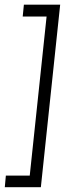

<svg xmlns="http://www.w3.org/2000/svg" viewBox="-32 -719 282 820"><path d="M-11.5 80.5 -7 31H95L167 -648.5H65L70 -699H225L142.5 80.5Z"/></svg>

Font: Karla Light
Style: Italic
Weight: 300
Italic angle: -8°
Designer: Jonathan Pinhorn
Version: Version 2.004;gftools[0.9.33]